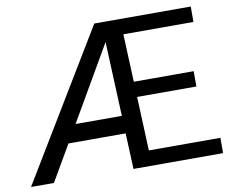

<svg xmlns="http://www.w3.org/2000/svg" viewBox="-85 -810 1097 910"><g transform="rotate(-10 463.5 -355.5)"><path d="M917.5 0V-73.7H573.2L562.5 -333H847.7V-406.7H559.6L549.8 -636.7H887.2V-710.9H422.9L-6.8 0H103.5L203.6 -172.4H479L486.3 0ZM252.9 -257.3 460.4 -615.2 475.6 -257.3Z"/></g></svg>

Font: Roboto1
Style: rg
Weight: 400
Designer: Google
Version: Version 2.137; 2017